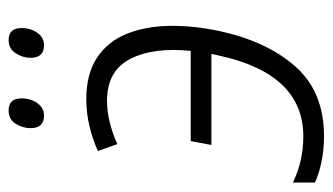

<svg xmlns="http://www.w3.org/2000/svg" viewBox="-183 -578 771 445"><g transform="rotate(-90 202.5 -355.5)"><path d="M109 10Q78 10 49.5 4Q21 -2 2 -11V-62Q52 -38 109 -38Q255 -38 297 -237Q299 -244 300 -251H89L98 -299H307Q316 -385 288.5 -439Q261 -493 191 -493Q167 -493 141 -486.5Q115 -480 91 -469L75 -514Q101 -526 132 -533.5Q163 -541 195 -541Q254 -541 291.5 -516Q329 -491 346.5 -447.5Q364 -404 365 -348.5Q366 -293 353 -232Q329 -122 270.5 -56Q212 10 109 10ZM320 -639Q291 -639 291 -670Q291 -688 301.5 -704.5Q312 -721 332 -721Q360 -721 360 -691Q360 -670 349 -654.5Q338 -639 320 -639ZM157 -639Q128 -639 128 -670Q128 -688 138 -704.5Q148 -721 169 -721Q197 -721 197 -691Q197 -670 186 -654.5Q175 -639 157 -639Z"/></g></svg>

Font: Noto Sans SemiCondensed Light
Style: Italic
Weight: 300
Width: 4
Italic angle: -12°
Designer: Monotype Design Team
Foundry: Monotype Imaging Inc.
Version: Version 2.013; ttfautohint (v1.8.4.7-5d5b)